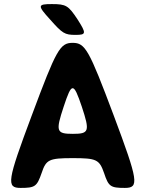

<svg xmlns="http://www.w3.org/2000/svg" viewBox="-20 -921 712 941"><path d="M490 -73C512 -7 521 0 592 0C663 0 658 -33 537 -356C416 -678 398 -711 336 -711C274 -711 256 -678 136 -356C15 -33 10 0 81 0C152 0 161 -7 184 -73C206 -139 220 -146 337 -146C453 -146 467 -139 490 -73ZM292 -398C332 -519 340 -519 381 -398C421 -277 417 -265 337 -265C256 -265 252 -277 292 -398ZM360 -826C315 -894 304 -901 234 -901C164 -901 163 -894 225 -826C286 -757 297 -750 350 -750C403 -750 404 -757 360 -826Z"/></svg>

Font: Asimov Print
Style: A
Weight: 500
Designer: Google
Version: Version 2.000980: 2014